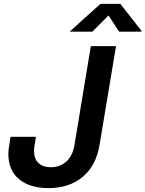

<svg xmlns="http://www.w3.org/2000/svg" viewBox="-20 -967 755 997"><path d="M231.9 9.8Q135.7 9.8 79.6 -36.1Q23.4 -82 23.4 -168Q23.4 -179.2 25.4 -196Q27.3 -212.9 34.7 -256.8H166.5Q159.7 -216.8 158.2 -204.1Q156.7 -191.4 156.7 -184.1Q156.7 -142.1 179.9 -120.4Q203.1 -98.6 244.1 -98.6Q291.5 -98.6 324.2 -127.9Q356.9 -157.2 366.7 -213.9L451.7 -727.5H582.5L497.1 -215.8Q479.5 -106.9 409.4 -48.6Q339.4 9.8 231.9 9.8ZM459.5 -802.7H344.7L345.7 -806.6L501.5 -946.8H605L714.8 -806.6L713.9 -802.7H598.6L543.5 -886.7Z"/></svg>

Font: Inter Semi Bold
Style: Italic
Weight: 600
Italic angle: -9.39999°
Designer: Rasmus Andersson
Foundry: rsms
Version: Version 4.000;git-3c8e0fc